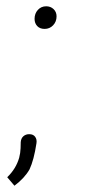

<svg xmlns="http://www.w3.org/2000/svg" viewBox="-20 -485 274 611"><path d="M90 -425Q90 -442 100.5 -453.5Q111 -465 127 -465Q141 -465 150.5 -456Q160 -447 160 -433Q160 -416 149 -404.5Q138 -393 122 -393Q107 -393 98.5 -402Q90 -411 90 -425ZM41 17Q45 2 45.5 -13.5Q46 -29 46 -33Q47 -45 54.5 -51.5Q62 -58 73 -58Q86 -58 92 -49.5Q98 -41 96 -29Q88 24 74 54Q58 82 26 106L3 79Q31 52 41 17Z"/></svg>

Font: Bellota Light
Style: Italic
Weight: 300
Italic angle: -7.5°
Designer: Kemie Guaida
Foundry: Kemie Guaida
Version: Version 4.001